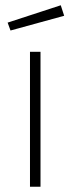

<svg xmlns="http://www.w3.org/2000/svg" viewBox="-20 -710 268 730"><path d="M134 -513V0H94V-513ZM9 -624 211 -690 224 -650 20 -594Z"/></svg>

Font: Lineal Thin
Style: Regular
Weight: 200
Designer: Created by Frank Adebiaye with contributions from Anton Moglia & Ariel Martín Pérez
Created by Frank ADEBIAYE with FontF
Foundry: Velvetyne Type Foundry
Version: Version 2.000;Glyphs 3.2 (3227)